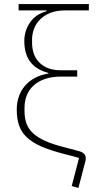

<svg xmlns="http://www.w3.org/2000/svg" viewBox="-20 -760 501 940"><path d="M297 -709Q258 -709 228 -697.5Q198 -686 177.5 -666Q157 -646 147 -620Q137 -594 137 -566V-552Q137 -488 174.5 -452Q212 -416 277 -416H358V-385H278Q234 -385 200.5 -373.5Q167 -362 144.5 -341.5Q122 -321 111 -293Q100 -265 100 -232V-217Q100 -182 109.5 -155.5Q119 -129 141.5 -108Q164 -87 201.5 -70Q239 -53 296 -39L367 -20Q385 -15 392.5 -6Q400 3 400 15Q400 24 397 33L364 160L331 151L367 13L291 -7Q225 -24 181 -43.5Q137 -63 110.5 -88.5Q84 -114 73 -147Q62 -180 62 -224Q62 -257 72 -286.5Q82 -316 101.5 -339Q121 -362 150 -378Q179 -394 217 -400V-403Q99 -433 99 -559Q99 -609 127 -650Q155 -691 208 -705V-709H71V-740H415V-709Z"/></svg>

Font: IBM Plex Sans ExtLt
Style: Regular
Weight: 200
Designer: Mike Abbink, Paul van der Laan, Pieter van Rosmalen
Foundry: Bold Monday
Version: Version 3.005